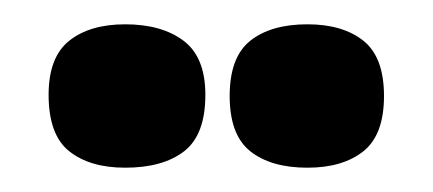

<svg xmlns="http://www.w3.org/2000/svg" viewBox="-20 -706 356 158"><path d="M233 -568Q203 -568 186 -581.5Q169 -595 169 -627Q169 -659 186 -672.5Q203 -686 233 -686Q262 -686 279 -672.5Q296 -659 296 -627Q296 -595 279 -581.5Q262 -568 233 -568ZM83 -568Q54 -568 37 -581.5Q20 -595 20 -628Q20 -659 37 -672.5Q54 -686 83 -686Q113 -686 131 -672.5Q149 -659 149 -628Q149 -595 131.5 -581.5Q114 -568 83 -568Z"/></svg>

Font: Bricolage Grotesque 48pt Condensed Bricolage Grotesque 48pt Condensed Regular
Style: Bold
Weight: 700
Width: 3
Designer: Mathieu Triay
Foundry: Atelier Triay
Version: Version 1.000; ttfautohint (v1.8.4.7-5d5b);gftools[0.9.32]